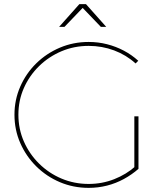

<svg xmlns="http://www.w3.org/2000/svg" viewBox="-20 -906 800 929"><path d="M636 -599Q591 -640 532.5 -662Q474 -684 409 -684Q339 -684 277.5 -658Q216 -632 169 -586Q122 -540 95.5 -480Q69 -420 69 -351Q69 -282 95.5 -221.5Q122 -161 169 -114.5Q216 -68 277.5 -42Q339 -16 409 -16Q474 -16 532.5 -39Q591 -62 636 -102L650 -89Q618 -61 579.5 -40Q541 -19 498 -8Q455 3 409 3Q335 3 270 -24.5Q205 -52 155.5 -101Q106 -150 78 -214Q50 -278 50 -351Q50 -423 78 -487Q106 -551 155.5 -599.5Q205 -648 270 -675.5Q335 -703 409 -703Q455 -703 498 -692Q541 -681 579 -661Q617 -641 649 -612ZM630 -343H650V-89H630ZM364 -886H396L494 -776H468L374 -874H386L292 -776H266Z"/></svg>

Font: Alexandria Thin
Style: Regular
Weight: 250
Designer: Mohamed Gaber
Foundry: Kief Type Foundry
Version: Version 5.100